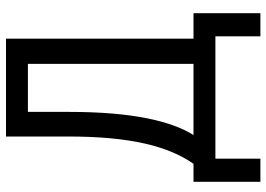

<svg xmlns="http://www.w3.org/2000/svg" viewBox="-144 -594 888 640"><g transform="rotate(-90 300.0 -274.0)"><path d="M14 150H91V0H499V150H576V-73H491V-698H165V-493C165 -286 134 -159 74 -73H14ZM407 -73H170C216 -147 247 -275 247 -487V-625H407Z"/></g></svg>

Font: IBM Plex Mono
Style: Regular
Weight: 400
Monospace: yes
Designer: Mike Abbink, Paul van der Laan, Pieter van Rosmalen
Foundry: Bold Monday
Version: Version 2.004